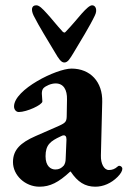

<svg xmlns="http://www.w3.org/2000/svg" viewBox="-20 -691 482 725"><path d="M223 -455C236 -455 244 -469 258 -492C283 -534 319 -592 338 -632C349 -654 341 -671 328 -671C319 -671 306 -659 288 -639C274 -623 253 -597 228 -571C226 -569 225 -568 223 -568C222 -568 220 -569 217 -571C193 -597 173 -623 158 -639C140 -659 128 -671 117 -671C98 -671 97 -653 107 -632C127 -592 162 -536 187 -494C202 -468 211 -455 223 -455ZM129 14C169 14 201 -2 245 -43H247C273 -4 301 14 340 14C370 14 400 1 424 -23C436 -35 442 -46 442 -54C442 -60 436 -65 430 -65C428 -65 426 -64 424 -62C414 -53 404 -49 391 -49C373 -49 360 -73 361 -104L366 -306C368 -382 321 -432 250 -432C193 -432 33 -353 33 -289C33 -277 41 -268 51 -268C81 -268 140 -295 140 -308C140 -316 138 -329 138 -337C138 -345 139 -352 144 -358C153 -367 173 -376 190 -376C220 -376 234 -352 233 -315L232 -258C232 -232 229 -228 203 -216L114 -177C57 -152 29 -125 29 -79C29 -29 75 14 129 14ZM189 -51C172 -51 152 -63 152 -101C152 -144 170 -158 209 -176C214 -179 218 -180 221 -180C226 -180 231 -177 231 -164L228 -92C228 -80 225 -72 221 -66C212 -56 203 -51 189 -51Z"/></svg>

Font: EB Garamond
Style: Bold
Weight: 700
Designer: Georg Duffner and Octavio Pardo
Foundry: Georg Duffner
Version: Version 1.000;PS 001.000;hotconv 1.0.88;makeotf.lib2.5.64775